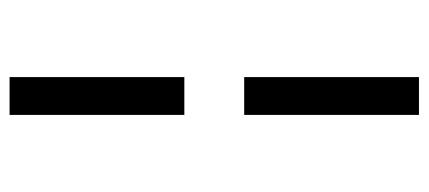

<svg xmlns="http://www.w3.org/2000/svg" viewBox="-267 -472 895 401"><g transform="rotate(-90 180.5 -271.5)"><path d="M141 -334V-699H220V-334ZM141 156V-209H220V156Z"/></g></svg>

Font: Faustina Light SemiBold
Style: Regular
Weight: 600
Version: Version 1.200